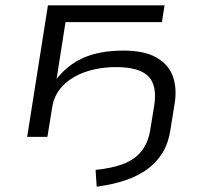

<svg xmlns="http://www.w3.org/2000/svg" viewBox="-20 -514 770 721"><path d="M343 187 339 124Q400 118 443 101.5Q486 85 511 54Q536 23 544 -25L559 -117Q571 -193 537 -227.5Q503 -262 416 -262Q353 -262 301 -244Q249 -226 216 -192Q183 -158 176 -111L158 0H82L160 -494H598L588 -431H226L192 -214H190Q231 -269 292.5 -296.5Q354 -324 443 -324Q522 -324 567.5 -298Q613 -272 629 -227.5Q645 -183 636 -126L620 -27Q613 22 591 58.5Q569 95 534.5 120.5Q500 146 452 162.5Q404 179 343 187Z"/></svg>

Font: Nunito Sans 7pt Expanded Light
Style: Italic
Weight: 300
Width: 7
Italic angle: -9°
Designer: Vernon Adams
Foundry: Vernon Adams
Version: Version 3.101;gftools[0.9.27]